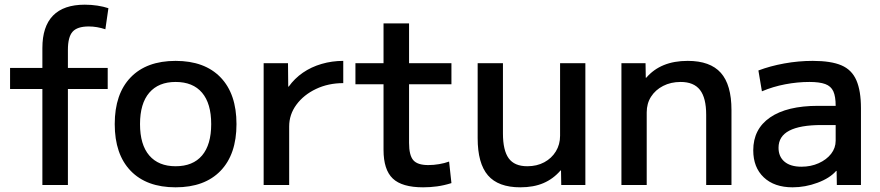

<svg xmlns="http://www.w3.org/2000/svg" viewBox="-20 -790 3759 820"><path d="M161 0V-410H23V-500H161V-585Q161 -677 206.5 -723.5Q252 -770 342 -770Q370 -770 396 -766Q422 -762 443 -755L430 -665Q394 -677 359 -677Q310 -677 290 -654.5Q270 -632 270 -577V-500H440V-410H270V0Z M730 10Q606 10 538 -60.5Q470 -131 470 -260Q470 -389 538 -459.5Q606 -530 730 -530Q854 -530 922 -459.5Q990 -389 990 -260Q990 -131 922 -60.5Q854 10 730 10ZM730 -80Q804 -80 843 -126Q882 -172 882 -260Q882 -348 843 -394Q804 -440 730 -440Q657 -440 617.5 -394Q578 -348 578 -260Q578 -172 617.5 -126Q657 -80 730 -80Z M1106 0V-520H1210L1211 -420H1213Q1238 -455 1273.5 -479.5Q1309 -504 1353.5 -517Q1398 -530 1446 -530V-435Q1382 -435 1329.5 -410Q1277 -385 1246 -343Q1215 -301 1215 -250V0Z M1787 10Q1697 10 1657.5 -27.5Q1618 -65 1618 -150V-430H1498V-520H1618V-690H1727V-520H1908V-430H1727V-180Q1727 -127 1745 -106Q1763 -85 1809 -85Q1832 -85 1855.5 -89Q1879 -93 1898 -100L1908 -8Q1876 2 1846.5 6Q1817 10 1787 10Z M2202 10Q2108 10 2064 -41Q2020 -92 2020 -200V-520H2128V-220Q2128 -148 2152.5 -114Q2177 -80 2232 -80Q2273 -80 2304.5 -97Q2336 -114 2354 -143.5Q2372 -173 2372 -210V-520H2480V0H2377L2376 -62H2374Q2343 -26 2301 -8Q2259 10 2202 10Z M2634 0V-520H2737L2738 -458H2740Q2771 -494 2815 -512Q2859 -530 2917 -530Q3013 -530 3058.5 -479Q3104 -428 3104 -320V0H2996V-300Q2996 -372 2969.5 -406Q2943 -440 2887 -440Q2845 -440 2812 -423Q2779 -406 2760.5 -377Q2742 -348 2742 -310V0Z M3365 10Q3287 10 3242 -32.5Q3197 -75 3197 -148Q3197 -239 3269 -288.5Q3341 -338 3474 -338H3549Q3549 -378 3539 -400Q3529 -422 3504.5 -431Q3480 -440 3437 -440Q3386 -440 3333.5 -430Q3281 -420 3234 -400L3219 -489Q3269 -508 3329.5 -519Q3390 -530 3451 -530Q3529 -530 3573.5 -511Q3618 -492 3637.5 -447Q3657 -402 3657 -328V0H3554L3553 -60H3551Q3524 -29 3471.5 -9.5Q3419 10 3365 10ZM3403 -78Q3443 -78 3476.5 -93Q3510 -108 3529.5 -133Q3549 -158 3549 -189V-256H3489Q3397 -256 3351 -232Q3305 -208 3305 -159Q3305 -121 3330.5 -99.5Q3356 -78 3403 -78Z"/></svg>

Font: M PLUS 1 Thin Medium
Style: Regular
Weight: 500
Version: Version 1.001